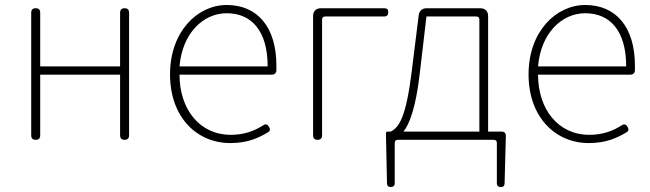

<svg xmlns="http://www.w3.org/2000/svg" viewBox="-20 -560 2605 769"><path d="M497 -263V-509C497 -521 491 -527 479 -527C467 -527 461 -521 461 -509V-294H141V-509C141 -521 135 -527 123 -527C111 -527 105 -521 105 -509V-18C105 -6 111 0 123 0C135 0 141 -6 141 -18V-261H301H461V-18C461 -6 467 0 479 0C491 0 497 -6 497 -18V-263Z M988 -261H1070C1079 -261 1086 -267 1087 -277C1087 -284 1087 -291 1087 -297C1087 -453 1010 -540 888 -540C771 -540 661 -434 661 -262C661 -90 769 13 902 13C973 13 1016 -8 1053 -30C1062 -35 1063 -41 1058 -51C1052 -62 1044 -65 1034 -58C998 -35 957 -20 904 -20C780 -20 699 -122 699 -261H892ZM963 -294H875H699C710 -427 794 -507 888 -507C987 -507 1052 -437 1052 -294Z M1234 -263V-18C1234 -6 1240 0 1252 0C1264 0 1270 -6 1270 -18V-481C1270 -490 1274 -494 1283 -494H1519C1530 -494 1535 -500 1535 -511C1535 -522 1530 -527 1519 -527H1384H1265C1246 -527 1234 -515 1234 -496Z M1935 -280V-496C1935 -515 1923 -527 1904 -527H1688C1671 -527 1659 -516 1657 -499L1629 -274C1606 -88 1578 -50 1545 -33H1533C1528 -33 1526 -31 1526 -26V-13L1530 174C1530 184 1535 189 1545 189C1555 189 1561 184 1561 174V13C1561 4 1565 0 1574 0H1765H1957C1966 0 1970 4 1970 13V174C1970 184 1976 189 1986 189C1996 189 2001 184 2001 174L2006 -13V-16C2006 -27 2000 -33 1989 -33H1935ZM1900 -263V-33H1748H1596C1618 -61 1645 -121 1662 -272L1688 -494H1887C1896 -494 1900 -490 1900 -481Z M2424 -261H2506C2515 -261 2522 -267 2523 -277C2523 -284 2523 -291 2523 -297C2523 -453 2446 -540 2324 -540C2207 -540 2097 -434 2097 -262C2097 -90 2205 13 2338 13C2409 13 2452 -8 2489 -30C2498 -35 2499 -41 2494 -51C2488 -62 2480 -65 2470 -58C2434 -35 2393 -20 2340 -20C2216 -20 2135 -122 2135 -261H2328ZM2399 -294H2311H2135C2146 -427 2230 -507 2324 -507C2423 -507 2488 -437 2488 -294Z"/></svg>

Font: GenSenRounded2 TW EL
Style: Regular
Weight: 250
Version: Version 2.100;PS 2.1;hotconv 16.6.51;makeotf.lib2.5.65220 DE